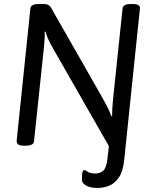

<svg xmlns="http://www.w3.org/2000/svg" viewBox="-20 -722 759 954"><path d="M465 212Q431 212 409 200.5Q387 189 387 171Q387 139 390.5 131Q394 123 398 123Q404 123 416 131.5Q428 140 454 140Q477 140 493 126Q509 112 514 66L521 4L249 -472Q227 -510 218.5 -530Q210 -550 206 -565L202 -564Q203 -548 201.5 -525.5Q200 -503 198 -484L149 -20Q147 2 107 2H100Q78 2 70 -4.5Q62 -11 63 -25L131 -680Q133 -702 173 -702H194Q211 -702 219.5 -698Q228 -694 234 -683L481 -250Q500 -217 510 -197.5Q520 -178 524.5 -166.5Q529 -155 533 -145L537 -146Q537 -163 538 -182Q539 -201 542 -232L589 -680Q591 -702 631 -702H638Q660 -702 668.5 -696Q677 -690 675 -677L597 74Q591 132 569 162Q547 192 519 202Q491 212 465 212Z"/></svg>

Font: Asap
Style: Italic
Weight: 400
Italic angle: -6°
Designer: Pablo Cosgaya
Foundry: Omnibus-Type
Version: Version 3.001; ttfautohint (v1.8.3)